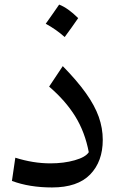

<svg xmlns="http://www.w3.org/2000/svg" viewBox="-20 -806 527 832"><path d="M425.3 -200.2Q425.3 -106 370.6 -49.8Q315.9 6.3 205.6 6.3Q107.4 6.3 31.7 -22L46.4 -122.6Q124 -98.1 198.2 -98.1Q256.8 -98.1 304 -111.6Q351.1 -125 364.7 -146.5Q348.1 -233.9 305.9 -302Q263.7 -370.1 192.9 -430.7L252 -519.5Q314.5 -455.6 352.5 -402.1Q390.6 -348.6 408 -299.6Q425.3 -250.5 425.3 -200.2ZM236.3 -786.1Q274.4 -771.5 318.8 -727.5Q304.7 -707 290.3 -686.8Q275.9 -666.5 260.3 -645.5Q223.1 -678.7 178.2 -703.1Q193.4 -724.6 207.5 -744.6Q221.7 -764.6 236.3 -786.1Z"/></svg>

Font: Pinar-DS1-FD Medium
Style: Regular
Weight: 500
Designer: Amin Abedi
Version: Version 3.000